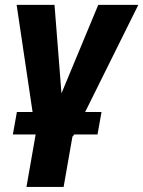

<svg xmlns="http://www.w3.org/2000/svg" viewBox="-20 -548 576 772"><path d="M278.3 -39.1 235.8 203.6H86.4L128.9 -39.1ZM212.4 -137.2 375 -528.3H536.1L273.9 0H168.5ZM199.2 -528.3 231.4 -119.1 223.6 0H125.5L46.9 -528.3ZM388.2 -97.7 372.1 -7.3H31.7L47.9 -97.7Z"/></svg>

Font: Roboto ExtraBold
Style: Italic
Weight: 800
Designer: Christian Robertson
Foundry: Google
Version: Version 3.009; 2024